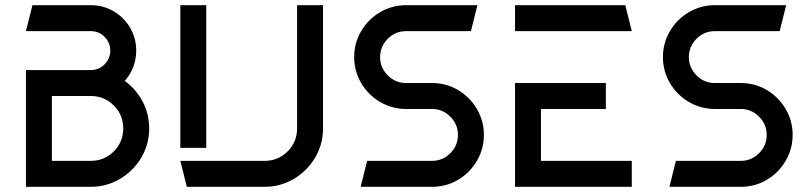

<svg xmlns="http://www.w3.org/2000/svg" viewBox="-20 -720 3115 740"><path d="M455 -225Q455 -277 418.5 -313.5Q382 -350 330 -350H180V-100H330Q382 -100 418.5 -136.5Q455 -173 455 -225ZM80 -450H330Q361 -450 383 -472Q405 -494 405 -525Q405 -556 383 -578Q361 -600 330 -600H80L105 -700H330Q378 -700 418 -676.5Q458 -653 481.5 -613Q505 -573 505 -525Q505 -492 493.5 -462Q482 -432 461 -408Q504 -377 529.5 -329Q555 -281 555 -225Q555 -164 524.5 -112.5Q494 -61 442.5 -30.5Q391 0 330 0H80Z M1125 -225V-700H1225V-225Q1225 -164 1194.5 -112.5Q1164 -61 1112.5 -30.5Q1061 0 1000 0H700L675 -100H1000Q1052 -100 1088.5 -136.5Q1125 -173 1125 -225ZM675 -700H775V-150H675Z M1345 -500Q1345 -554 1372 -600Q1399 -646 1445 -673Q1491 -700 1545 -700H1820L1795 -600H1545Q1504 -600 1474.5 -570.5Q1445 -541 1445 -500Q1445 -459 1474.5 -429.5Q1504 -400 1545 -400H1645Q1700 -400 1745.5 -373Q1791 -346 1818 -300Q1845 -254 1845 -200Q1845 -146 1818 -100Q1791 -54 1745.5 -27Q1700 0 1645 0H1370L1395 -100H1645Q1686 -100 1715.5 -129.5Q1745 -159 1745 -200Q1745 -241 1715.5 -270.5Q1686 -300 1645 -300H1545Q1491 -300 1445 -327Q1399 -354 1372 -400Q1345 -446 1345 -500Z M2315 -400V-300H2065V-100H2415V0H1965V-400ZM1965 -700H2390L2415 -600H1965Z M2535 -500Q2535 -554 2562 -600Q2589 -646 2635 -673Q2681 -700 2735 -700H3010L2985 -600H2735Q2694 -600 2664.5 -570.5Q2635 -541 2635 -500Q2635 -459 2664.5 -429.5Q2694 -400 2735 -400H2835Q2890 -400 2935.5 -373Q2981 -346 3008 -300Q3035 -254 3035 -200Q3035 -146 3008 -100Q2981 -54 2935.5 -27Q2890 0 2835 0H2560L2585 -100H2835Q2876 -100 2905.5 -129.5Q2935 -159 2935 -200Q2935 -241 2905.5 -270.5Q2876 -300 2835 -300H2735Q2681 -300 2635 -327Q2589 -354 2562 -400Q2535 -446 2535 -500Z"/></svg>

Font: Skate blade
Style: Regular
Weight: 400
Italic angle: -7°
Designer: Valerio Brotto (Silverblur_type)
Version: Version 2.001